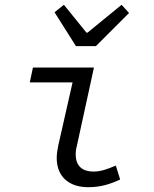

<svg xmlns="http://www.w3.org/2000/svg" viewBox="-20 -767 640 799"><path d="M347 12C400 12 439 -1 480 -20L462 -78C427 -63 399 -53 369 -53C325 -53 295 -74 295 -125C295 -134 296 -145 299 -156L371 -486H117L104 -424H282L223 -164C219 -144 216 -127 216 -110C216 -30 269 12 347 12ZM296 -575H379L517 -713L486 -747L344 -631H340L246 -747L207 -716L296 -575Z"/></svg>

Font: Source Code Variable
Style: Italic
Weight: 400
Italic angle: -11°
Monospace: yes
Designer: Paul D. Hunt, Teo Tuominen
Foundry: Adobe Systems Incorporated
Version: Version 1.005;PS 1.0;hotconv 16.6.54;makeotf.lib2.5.65590